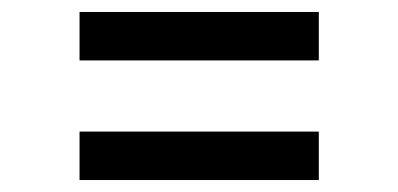

<svg xmlns="http://www.w3.org/2000/svg" viewBox="-20 -458 666 321"><path d="M113 -438H513V-357H113ZM113 -238H513V-157H113Z"/></svg>

Font: Oak Sans Medium
Style: Regular
Weight: 500
Designer: Erik Kennedy, Walven
Foundry: Erik Kennedy, Walven
Version: Version 1.000